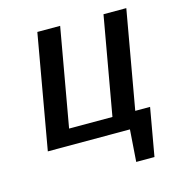

<svg xmlns="http://www.w3.org/2000/svg" viewBox="-98 -587 760 813"><g transform="rotate(-15 282.5 -180.0)"><path d="M410 0 400 140H480L517 -70H452L528 -500H428L352 -70H162L238 -500H138L50 0Z"/></g></svg>

Font: Scada
Style: Italic
Weight: 400
Designer: Jovanny Lemonad
Foundry: Jovanny Lemonad
Version: Version 3.005